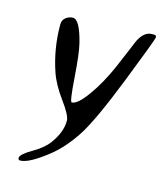

<svg xmlns="http://www.w3.org/2000/svg" viewBox="-103 -551 695 823"><g transform="rotate(15 244.5 -140.0)"><path d="M213.4 -21Q213.4 -44.4 171.4 -101.6Q129.4 -158.7 112.3 -209Q79.1 -306.6 79.1 -412.1Q79.1 -432.6 93.3 -443.6Q107.4 -454.6 125 -454.6Q154.8 -454.6 179.2 -356.9Q189.9 -314 197.3 -208.3Q204.6 -102.5 212.9 -102.5Q238.3 -102.5 280.5 -161.4Q322.8 -220.2 356.9 -298.3L386.2 -367.2Q394.5 -386.2 402.6 -406.2Q410.6 -426.3 414.1 -432.6Q437 -474.6 469.2 -474.6H479.5Q489.3 -474.6 489.3 -465.1Q489.3 -455.6 410.4 -255.1Q331.5 -54.7 284.7 16.6Q237.8 87.9 183.6 130.9Q102.5 195.3 64 195.3Q54.7 195.3 54.7 186Q54.7 169.9 102.8 142.1Q150.9 114.3 173.3 84Q213.4 29.8 213.4 -21Z"/></g></svg>

Font: Averia Sans Libre Light
Style: Italic
Weight: 300
Italic angle: -8.5°
Version: Version 1.002